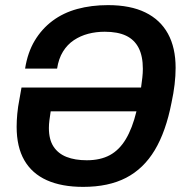

<svg xmlns="http://www.w3.org/2000/svg" viewBox="-20 -718 720 750"><path d="M305 12Q221 12 163 -14Q105 -40 75 -92Q45 -144 45 -223Q45 -246 47.5 -273.5Q50 -301 56 -331L64 -376H531Q534 -397 536 -415Q538 -433 538 -449Q538 -499 521.5 -531Q505 -563 472.5 -578.5Q440 -594 389 -594Q355 -594 324.5 -586Q294 -578 268.5 -561Q243 -544 226 -516.5Q209 -489 203 -450H78Q88 -513 115.5 -559Q143 -605 185 -636.5Q227 -668 282 -683Q337 -698 402 -698Q489 -698 547.5 -669.5Q606 -641 636 -586.5Q666 -532 666 -453Q666 -422 662 -388Q658 -354 650 -317Q628 -204 584.5 -131.5Q541 -59 472.5 -23.5Q404 12 305 12ZM319 -92Q372 -92 409 -112Q446 -132 471.5 -174.5Q497 -217 513 -283H178Q175 -264 173 -248Q171 -232 171 -218Q171 -173 189 -145.5Q207 -118 240 -105Q273 -92 319 -92Z"/></svg>

Font: Archivo SemiCondensed SemiBold
Style: Italic
Weight: 600
Width: 4
Italic angle: -10°
Designer: Hector Gatti
Foundry: Omnibus-Type
Version: Version 2.001